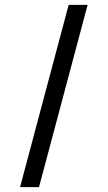

<svg xmlns="http://www.w3.org/2000/svg" viewBox="-20 -770 443 790"><path d="M340.5 -750 140.5 0H62.5L262.5 -750Z"/></svg>

Font: Russisch Sans
Style: Regular
Weight: 400
Designer: Michael Sharanda (font) & Cristiano Sobral (main changes)
Foundry: Michael Sharanda
Version: Version 2.00;October 25, 2020;FontCreator 13.0.0.2681 64-bit